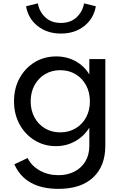

<svg xmlns="http://www.w3.org/2000/svg" viewBox="-20 -870 761 1164"><path d="M334.5 275Q470.5 275 544.5 206Q618.5 137 618.5 14V-512H521.5V-418.5Q491 -470 438 -499Q385 -528 321 -528Q247.5 -528 189.8 -492.5Q132 -457 98.5 -395.8Q65 -334.5 65 -256Q65 -177 99 -115.5Q133 -54 190.5 -19Q248 16 319 16Q383 16 436 -13.8Q489 -43.5 521.5 -96V13.5Q521.5 69 497.2 109Q473 149 430.8 170.5Q388.5 192 334.5 192Q271.5 192 221 163.8Q170.5 135.5 147.5 88L67 126Q133.5 275 334.5 275ZM345 -67.5Q293 -67.5 252.5 -91.8Q212 -116 189 -158.5Q166 -201 166 -255.5Q166 -310.5 189.2 -353.2Q212.5 -396 253 -420.2Q293.5 -444.5 345.5 -444.5Q397.5 -444.5 438 -420.2Q478.5 -396 501.8 -353.2Q525 -310.5 525 -255.5Q525 -201 502 -158.5Q479 -116 438.2 -91.8Q397.5 -67.5 345 -67.5ZM349.5 -666.5Q433 -666.5 490.8 -712.2Q548.5 -758 561 -832L489.5 -849.5Q481 -800 444.8 -765.5Q408.5 -731 349.5 -731Q290.5 -731 254.2 -765.5Q218 -800 209.5 -849.5L138 -832Q150.5 -758 208.2 -712.2Q266 -666.5 349.5 -666.5Z"/></svg>

Font: Spartan Medium
Style: Regular
Weight: 500
Designer: Matt Bailey, Mirko Velimirovic
Foundry: Matt Bailey
Version: Version 1.003; ttfautohint (v1.8.3)